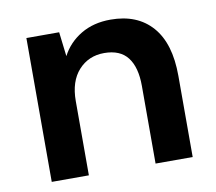

<svg xmlns="http://www.w3.org/2000/svg" viewBox="-63 -580 733 652"><g transform="rotate(-10 304.0 -254.0)"><path d="M65 0V-496H178L188 -412Q211 -456 254.5 -482Q298 -508 357 -508Q449 -508 500 -450Q551 -392 551 -280V0H423V-268Q423 -332 397 -366Q371 -400 316 -400Q262 -400 227.5 -362Q193 -324 193 -256V0Z"/></g></svg>

Font: Firefly Display
Style: Bold
Weight: 700
Designer: Colophon Foundry, Jonny Pinhorn
Foundry: Colophon Foundry
Version: Version 1.200; ttfautohint (v1.8.3)